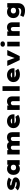

<svg xmlns="http://www.w3.org/2000/svg" viewBox="3565 -4433 1098 8268"><g transform="rotate(-90 4114.0 -299.0)"><path d="M337 10Q240 10 166 -16.5Q92 -43 49 -87L167 -190Q200 -161 250 -145Q300 -129 350 -129Q363 -129 374.5 -131Q386 -133 393.5 -136.5Q401 -140 405.5 -145Q410 -150 410 -157Q410 -169 393 -176Q378 -181 351.5 -186Q325 -191 294 -197Q242 -206 201.5 -219Q161 -232 132 -252Q104 -274 88 -303.5Q72 -333 72 -372Q72 -413 93 -445.5Q114 -478 151 -500Q188 -522 235 -534Q282 -546 332 -546Q385 -546 433.5 -537Q482 -528 526 -511Q570 -494 605 -468L504 -351Q483 -365 453.5 -378.5Q424 -392 389.5 -401Q355 -410 321 -410Q308 -410 297.5 -408.5Q287 -407 280 -403.5Q273 -400 269 -395.5Q265 -391 265 -385Q264 -378 268.5 -372.5Q273 -367 281 -363Q294 -356 320.5 -350.5Q347 -345 389 -336Q457 -322 502 -304Q547 -286 573 -262Q591 -246 600 -223.5Q609 -201 609 -175Q609 -122 574.5 -80.5Q540 -39 479.5 -14.5Q419 10 337 10Z M978 9Q899 9 840.5 -26Q782 -61 749.5 -123.5Q717 -186 717 -268Q717 -350 749.5 -412.5Q782 -475 841 -510.5Q900 -546 979 -546Q1022 -546 1058.5 -535.5Q1095 -525 1122.5 -506.5Q1150 -488 1168.5 -466Q1187 -444 1197 -420L1154 -417V-535H1352V0H1149V-139L1192 -129Q1184 -102 1165.5 -77Q1147 -52 1119 -33Q1091 -14 1055.5 -2.5Q1020 9 978 9ZM1035 -156Q1072 -156 1099 -169Q1126 -182 1140 -207Q1154 -232 1154 -268Q1154 -303 1140 -328.5Q1126 -354 1099 -367.5Q1072 -381 1035 -381Q997 -381 970.5 -367.5Q944 -354 930 -328.5Q916 -303 916 -268Q916 -232 930 -207Q944 -182 970.5 -169Q997 -156 1035 -156Z M1595 0V-535H1783L1791 -435L1760 -451Q1778 -475 1800.5 -492.5Q1823 -510 1848.5 -522Q1874 -534 1903 -540Q1932 -546 1964 -546Q2003 -546 2038 -535.5Q2073 -525 2100 -498Q2127 -471 2145 -422L2106 -425L2115 -439Q2133 -464 2156.5 -483.5Q2180 -503 2208.5 -517Q2237 -531 2269 -538.5Q2301 -546 2335 -546Q2411 -546 2459.5 -518Q2508 -490 2531 -440.5Q2554 -391 2554 -326V0H2351V-305Q2351 -327 2343 -344Q2335 -361 2318.5 -371Q2302 -381 2277 -381Q2255 -381 2236.5 -374.5Q2218 -368 2204.5 -355.5Q2191 -343 2183.5 -327.5Q2176 -312 2176 -294V0H1973V-305Q1973 -328 1964 -345Q1955 -362 1936.5 -371.5Q1918 -381 1889 -381Q1868 -381 1851.5 -374Q1835 -367 1823 -354.5Q1811 -342 1804.5 -329Q1798 -316 1798 -302V0Z M3061 10Q2959 10 2884.5 -26Q2810 -62 2770 -124.5Q2730 -187 2730 -268Q2730 -330 2753 -381Q2776 -432 2817.5 -469Q2859 -506 2914 -526Q2969 -546 3033 -546Q3098 -546 3152 -526Q3206 -506 3245.5 -468.5Q3285 -431 3306.5 -380Q3328 -329 3326 -268L3325 -225H2850L2827 -327H3164L3145 -301V-319Q3144 -338 3129.5 -353.5Q3115 -369 3091 -378Q3067 -387 3037 -387Q3002 -387 2974.5 -375.5Q2947 -364 2931 -341Q2915 -318 2915 -284Q2915 -248 2935.5 -220Q2956 -192 2994.5 -175.5Q3033 -159 3088 -159Q3135 -159 3164.5 -168.5Q3194 -178 3215 -191L3305 -64Q3266 -37 3226 -20.5Q3186 -4 3145.5 3Q3105 10 3061 10Z M3514 0V-535H3702L3712 -411L3665 -398Q3676 -439 3707 -472.5Q3738 -506 3784.5 -526Q3831 -546 3886 -546Q3953 -546 4000.5 -518.5Q4048 -491 4072.5 -441.5Q4097 -392 4097 -324V0H3894V-293Q3894 -321 3884 -340Q3874 -359 3854.5 -370Q3835 -381 3809 -381Q3786 -381 3769 -373.5Q3752 -366 3740.5 -354Q3729 -342 3723 -327Q3717 -312 3717 -297V0H3616Q3573 0 3547.5 0Q3522 0 3514 0Z M4333 0V-740H4536V0Z M5044 10Q4942 10 4867.5 -26Q4793 -62 4753 -124.5Q4713 -187 4713 -268Q4713 -330 4736 -381Q4759 -432 4800.5 -469Q4842 -506 4897 -526Q4952 -546 5016 -546Q5081 -546 5135 -526Q5189 -506 5228.5 -468.5Q5268 -431 5289.5 -380Q5311 -329 5309 -268L5308 -225H4833L4810 -327H5147L5128 -301V-319Q5127 -338 5112.5 -353.5Q5098 -369 5074 -378Q5050 -387 5020 -387Q4985 -387 4957.5 -375.5Q4930 -364 4914 -341Q4898 -318 4898 -284Q4898 -248 4918.5 -220Q4939 -192 4977.5 -175.5Q5016 -159 5071 -159Q5118 -159 5147.5 -168.5Q5177 -178 5198 -191L5288 -64Q5249 -37 5209 -20.5Q5169 -4 5128.5 3Q5088 10 5044 10Z M5660 0 5407 -535H5637L5780 -135H5722L5864 -535H6094L5832 0Z M6249 0V-535H6452V0ZM6351 -636Q6297 -636 6266.5 -661Q6236 -686 6236 -732Q6236 -774 6267 -801Q6298 -828 6351 -828Q6405 -828 6435.5 -803Q6466 -778 6466 -732Q6466 -690 6435 -663Q6404 -636 6351 -636Z M6704 0V-535H6892L6902 -411L6855 -398Q6866 -439 6897 -472.5Q6928 -506 6974.5 -526Q7021 -546 7076 -546Q7143 -546 7190.5 -518.5Q7238 -491 7262.5 -441.5Q7287 -392 7287 -324V0H7084V-293Q7084 -321 7074 -340Q7064 -359 7044.5 -370Q7025 -381 6999 -381Q6976 -381 6959 -373.5Q6942 -366 6930.5 -354Q6919 -342 6913 -327Q6907 -312 6907 -297V0H6806Q6763 0 6737.5 0Q6712 0 6704 0Z M7799 230Q7713 230 7639 209.5Q7565 189 7518 158L7586 20Q7609 32 7635 42.5Q7661 53 7692.5 59.5Q7724 66 7763 66Q7811 66 7843 51.5Q7875 37 7891.5 6Q7908 -25 7908 -71V-135L7953 -131Q7944 -98 7912 -72Q7880 -46 7832.5 -30.5Q7785 -15 7730 -15Q7653 -15 7594.5 -47Q7536 -79 7502.5 -136.5Q7469 -194 7469 -272Q7469 -353 7503 -414.5Q7537 -476 7596 -511Q7655 -546 7733 -546Q7760 -546 7789.5 -540.5Q7819 -535 7847 -525.5Q7875 -516 7898 -501Q7921 -486 7936 -467.5Q7951 -449 7954 -426L7913 -417L7924 -535H8112V-68Q8112 5 8088.5 60.5Q8065 116 8023 154Q7981 192 7923.5 211Q7866 230 7799 230ZM7793 -160Q7831 -160 7858 -173Q7885 -186 7899 -210.5Q7913 -235 7913 -270Q7913 -305 7899 -330Q7885 -355 7858 -368Q7831 -381 7793 -381Q7753 -381 7725.5 -368Q7698 -355 7683 -330Q7668 -305 7668 -270Q7668 -235 7683 -210.5Q7698 -186 7725.5 -173Q7753 -160 7793 -160Z"/></g></svg>

Font: Lexend Exa Black
Style: Regular
Weight: 900
Designer: Bonnie Shaver-Troup, Thomas Jockin
Foundry: Lexend
Version: Version 1.007